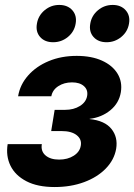

<svg xmlns="http://www.w3.org/2000/svg" viewBox="-20 -754 547 782"><path d="M202.6 7.8Q132.8 7.8 87.4 -15.9Q42 -39.6 22.7 -79.1Q3.4 -118.7 11.2 -167H150.4Q145.5 -138.2 165.3 -121.1Q185.1 -104 220.7 -104Q255.9 -104 280.5 -119.9Q305.2 -135.7 309.1 -161.1Q313.5 -187 292.2 -203.6Q271 -220.2 231 -220.2H188.5L202.6 -306.6H245.1Q280.3 -306.6 305.4 -322.3Q330.6 -337.9 335 -363.8Q338.9 -388.2 321.8 -403.3Q304.7 -418.5 273.4 -418.5Q241.2 -418.5 217.5 -403.1Q193.8 -387.7 189 -361.8H53.7Q61.5 -409.2 94.5 -446.5Q127.4 -483.9 178.5 -505.1Q229.5 -526.4 292.5 -526.4Q352.5 -526.4 395.3 -507.1Q438 -487.8 458.5 -454.3Q479 -420.9 472.2 -378.4Q464.8 -334 429.4 -304.9Q394 -275.9 345.2 -270V-269Q406.7 -262.7 433.8 -229Q460.9 -195.3 453.1 -147.9Q445.3 -103 410.9 -67.6Q376.5 -32.2 322.5 -12.2Q268.6 7.8 202.6 7.8ZM414.1 -582Q379.9 -582 360.8 -603.5Q341.8 -625 347.7 -657.7Q353 -690.4 378.9 -712.2Q404.8 -733.9 439 -733.9Q472.7 -733.9 491.9 -712.2Q511.2 -690.4 505.4 -657.7Q500 -625 473.9 -603.5Q447.8 -582 414.1 -582ZM196.3 -582Q162.1 -582 143.3 -603.5Q124.5 -625 130.4 -657.7Q135.7 -690.4 161.6 -712.2Q187.5 -733.9 221.2 -733.9Q255.4 -733.9 274.7 -712.2Q293.9 -690.4 288.1 -657.7Q282.7 -625 256.6 -603.5Q230.5 -582 196.3 -582Z"/></svg>

Font: Inter Display
Style: Bold Italic
Weight: 700
Italic angle: -9.39999°
Designer: Rasmus Andersson
Foundry: rsms
Version: Version 4.000;git-a52131595